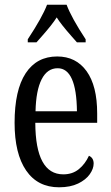

<svg xmlns="http://www.w3.org/2000/svg" viewBox="-20 -786 471 816"><path d="M42 -264Q42 -403 89 -474.5Q136 -546 223 -546Q303 -546 348 -483.5Q393 -421 393 -304V-264H130Q131 -45 249 -45Q288 -45 315 -67Q342 -89 358 -124Q378 -115 378 -91Q378 -69 361.5 -45.5Q345 -22 312 -6Q279 10 231 10Q140 10 91 -61.5Q42 -133 42 -264ZM307 -313Q305 -496 225 -496Q181 -496 157 -449Q133 -402 131 -313ZM98 -619Q160 -713 180 -766H263Q284 -710 344 -619V-606H307Q306 -607 284 -632Q239 -683 221 -712Q203 -683 158 -632Q136 -607 135 -606H98Z"/></svg>

Font: Noto Serif Cond
Style: Regular
Weight: 400
Width: 3
Designer: Monotype Design Team
Foundry: Monotype Imaging Inc.
Version: Version 1.001